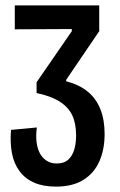

<svg xmlns="http://www.w3.org/2000/svg" viewBox="-20 -680 448 714"><path d="M188 14Q141 14 107.5 -0.5Q74 -15 53 -43Q32 -71 24.5 -110Q17 -149 21 -197L117 -206Q113 -176 116 -151.5Q119 -127 128.5 -109.5Q138 -92 154 -82Q170 -72 191 -72Q218 -72 233.5 -86Q249 -100 256 -123.5Q263 -147 263 -176Q263 -221 248.5 -251.5Q234 -282 201.5 -302.5Q169 -323 116 -334V-374L247 -564V-572L35 -571V-660H349V-564L226 -383V-378Q275 -365 306.5 -339Q338 -313 353.5 -273.5Q369 -234 369 -182Q369 -124 349.5 -80Q330 -36 290 -11Q250 14 188 14Z"/></svg>

Font: Bricolage Grotesque Condensed Medium
Style: Regular
Weight: 500
Width: 3
Designer: Mathieu Triay
Foundry: Atelier Triay
Version: Version 1.000;gftools[0.9.30]